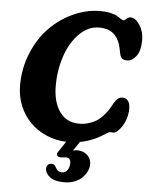

<svg xmlns="http://www.w3.org/2000/svg" viewBox="-62 -763 809 1048"><g transform="rotate(5 343.0 -239.0)"><path d="M328.6 234.9Q276.4 234.9 250.5 214.6Q224.6 194.3 224.6 168Q224.6 155.8 232.2 148.2Q239.7 140.6 252.9 140.6Q263.2 140.6 268.3 145.5Q273.4 150.4 278.3 160.2Q288.6 182.1 312.5 182.1Q332 182.1 342.8 165.8Q353.5 149.4 353.5 128.4Q353.5 98.6 327.6 98.6Q324.2 98.6 315.7 99.9Q307.1 101.1 299.3 101.1Q277.3 101.1 277.3 84.5Q277.3 80.1 279.3 76.7Q281.2 73.2 285.9 66.7Q290.5 60.1 293.5 55.2L320.8 13.7Q263.2 11.7 211.9 -10.5Q160.6 -32.7 123.5 -70.1Q86.4 -107.4 64.9 -159.7Q43.5 -211.9 43.5 -271.5Q43.5 -364.7 77.6 -448Q111.8 -531.2 167.7 -588.9Q223.6 -646.5 296.6 -679.9Q369.6 -713.4 445.8 -713.4Q477.5 -713.4 502.7 -707.3Q527.8 -701.2 539.6 -693.6Q551.3 -686 560.8 -679.9Q570.3 -673.8 574.7 -673.8Q580.6 -673.8 591.1 -683.6Q601.6 -693.4 611.8 -693.4Q639.2 -693.4 662.6 -657.7Q686 -622.1 686 -576.2Q686 -517.1 663.6 -487.3Q641.1 -457.5 612.8 -457.5Q588.9 -457.5 579.1 -472.7Q573.2 -484.9 567.4 -518.1Q559.1 -564.5 530.3 -593.8Q501.5 -623 445.8 -623Q386.7 -623 338.1 -574.5Q289.6 -525.9 263.7 -449.2Q237.8 -372.6 237.8 -286.6Q237.8 -197.8 275.4 -144.3Q313 -90.8 383.3 -90.8Q414.1 -90.8 441.4 -100.6Q468.8 -110.4 486.3 -123.3Q503.9 -136.2 519.3 -155Q534.7 -173.8 542 -185.8Q549.3 -197.8 556.6 -211.4Q558.1 -214.8 559.1 -216.3Q571.8 -236.8 581.8 -245.1Q591.8 -253.4 606.9 -253.4Q626 -253.4 637.2 -238.8Q648.4 -224.1 648.4 -195.8Q648.4 -162.1 636 -129.9Q623.5 -97.7 601.6 -75.2Q586.4 -58.6 573.2 -58.6Q570.3 -58.6 564.5 -59.1Q558.6 -59.6 553.2 -59.6Q549.3 -59.1 535.9 -50.8Q522.5 -42.5 505.6 -32Q488.8 -21.5 459 -9.8Q429.2 2 396.5 7.8L362.3 58.1Q377 54.7 386.7 54.7Q418.5 54.7 440.4 74.2Q462.4 93.8 462.4 125.5Q462.4 142.6 454.1 161.1Q445.8 179.7 429.9 196.5Q414.1 213.4 387.5 224.1Q360.8 234.9 328.6 234.9Z"/></g></svg>

Font: Cooper*
Style: Bold Italic
Weight: 700
Italic angle: -7°
Designer: Owen Earl
Foundry: indestructible type*
Version: Version 0.001